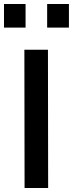

<svg xmlns="http://www.w3.org/2000/svg" viewBox="-48 -941 365 961"><path d="M74 -692H192L193 0H75ZM-28 -921H80V-803H-28ZM188 -921H297V-803H188Z"/></svg>

Font: Panefresco 800wt
Style: Regular
Weight: 800
Designer: Campivisivi
Foundry: Campivisivi & Chank Co
Version: Version 1.001